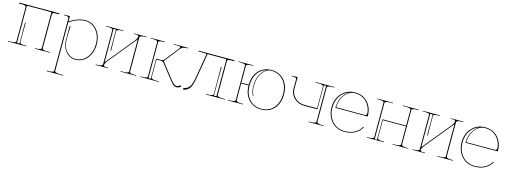

<svg xmlns="http://www.w3.org/2000/svg" viewBox="-13 -1374 6518 2467"><g transform="rotate(15 3246.5 -140.5)"><path d="M15.1 0V-7.3H44.9Q76.7 -7.3 93.8 -11Q110.8 -14.6 115.5 -19.8Q120.1 -24.9 120.1 -33.7V-483.9Q120.1 -496.6 108.2 -502Q96.2 -507.3 67.4 -507.3H27.8V-520H562V-507.3H522.5Q493.7 -507.3 481.9 -501.7Q470.2 -496.1 470.2 -482.4V-35.2Q470.2 -28.8 472.4 -24.4Q474.6 -20 481.7 -15.9Q488.8 -11.7 504.6 -9.5Q520.5 -7.3 544.9 -7.3H575.2V0H375V-7.3H382.3Q414.6 -7.3 431.9 -11.5Q449.2 -15.6 453.4 -21Q457.5 -26.4 457.5 -35.2V-507.3H132.3V-12.7H165V-290H174.8Q172.4 -154.3 172.4 -114.3V-35.2Q172.4 -26.4 176.5 -21Q180.7 -15.6 198 -11.5Q215.3 -7.3 247.6 -7.3H259.8V0Z M700.2 205.1Q700.2 213.9 704.1 219Q708 224.1 725.3 228.3Q742.7 232.4 774.9 232.4H812.5V240.2H592.8V232.4H612.8Q645 232.4 662.4 228.3Q679.7 224.1 683.6 219Q687.5 213.9 687.5 205.1V-487.3Q687.5 -501.5 675.8 -507.1Q664.1 -512.7 635.3 -512.7H622.6V-520H635.3L700.2 -521.5V-448.7V-448.2Q747.6 -482.4 803.2 -502.4Q858.9 -522.5 908.7 -522.5Q1002 -522.5 1064.7 -447.8Q1127.4 -373 1127.4 -259.8Q1127.4 -146 1065.7 -71.8Q1003.9 2.4 908.7 2.4Q834.5 2.4 782.2 -58.6Q730 -119.6 730 -206.1V-395L742.7 -397.5Q737.8 -326.7 737.8 -286.6V-206.1Q737.8 -124 787.8 -65.9Q837.9 -7.8 908.7 -7.8Q998 -7.8 1056.9 -78.9Q1115.7 -149.9 1115.7 -259.8Q1115.7 -369.1 1055.9 -440.7Q996.1 -512.2 908.7 -512.2Q859.4 -512.2 803.2 -491.7Q747.1 -471.2 700.2 -435.5Z M1284.2 -63.5 1578.1 -422.4Q1616.7 -468.8 1616.7 -492.7Q1616.7 -512.7 1586.4 -512.7H1554.2V-520H1721.7V-512.7H1707Q1674.8 -512.7 1657.5 -508.1Q1640.1 -503.4 1636 -498Q1631.8 -492.7 1631.8 -483.9V-33.7Q1631.8 -24.9 1636 -20Q1640.1 -15.1 1657.5 -11.2Q1674.8 -7.3 1707 -7.3H1721.7V0H1511.7V-7.3H1544.4Q1576.7 -7.3 1594 -11.2Q1611.3 -15.1 1615.2 -20Q1619.1 -24.9 1619.1 -33.7V-457L1325.2 -98.1Q1286.6 -51.8 1286.6 -27.8Q1286.6 -7.3 1317.4 -7.3H1349.1V0H1181.6V-7.3H1196.8Q1229 -7.3 1246.3 -12Q1263.7 -16.6 1267.8 -22Q1272 -27.3 1272 -36.1V-486.3Q1272 -495.1 1267.3 -500.2Q1262.7 -505.4 1245.6 -509Q1228.5 -512.7 1196.8 -512.7H1181.6V-520H1411.6V-512.7H1399.4Q1367.2 -512.7 1349.9 -508.5Q1332.5 -504.4 1328.4 -499Q1324.2 -493.7 1324.2 -484.9V-405.3L1326.7 -230H1316.9V-507.3H1284.2Z M1773.9 0V-7.3H1793.9Q1826.2 -7.3 1843.5 -11.5Q1860.8 -15.6 1865 -21Q1869.1 -26.4 1869.1 -35.2V-486.3Q1869.1 -494.6 1864.5 -499.8Q1859.9 -504.9 1842.5 -508.8Q1825.2 -512.7 1793.9 -512.7H1773.9V-520H1963.9V-512.7H1956.5Q1924.8 -512.7 1907.7 -509Q1890.6 -505.4 1886 -500.2Q1881.3 -495.1 1881.3 -486.3V-12.7H1911.6V-279.8H1984.9Q1992.7 -279.8 2003.2 -285.6Q2013.7 -291.5 2019 -298.3L2162.6 -480Q2172.9 -493.2 2172.9 -500Q2172.9 -512.7 2134.8 -512.7H2083V-520H2273.4V-512.7Q2259.3 -512.7 2249 -511.7Q2238.8 -510.7 2223.1 -507.6Q2207.5 -504.4 2194.1 -495.8Q2180.7 -487.3 2170.4 -474.1L2013.7 -274.9L2173.3 -71.3Q2223.6 -7.8 2253.4 -7.8Q2266.6 -7.8 2275.1 -12Q2283.7 -16.1 2296.4 -25.9Q2299.8 -28.3 2303.7 -28.3Q2307.6 -28.3 2310.3 -25.6Q2313 -22.9 2313 -19Q2313 -14.2 2308.6 -11.2Q2285.2 7.3 2260.3 7.3Q2234.4 7.3 2215.1 -8.1Q2195.8 -23.4 2163.1 -65.4L2016.6 -252Q2012.2 -258.3 2002.4 -264.2Q1992.7 -270 1984.9 -270H1918.9V-35.2Q1918.9 -26.4 1923.1 -21Q1927.2 -15.6 1944.6 -11.5Q1961.9 -7.3 1994.1 -7.3H2023.9V0Z M2647.5 0V-7.3H2669.9Q2702.1 -7.3 2719.5 -11.5Q2736.8 -15.6 2741 -21Q2745.1 -26.4 2745.1 -35.2V-219.7L2742.7 -395H2752.4V-12.7H2785.2V-507.3H2535.2L2481 -189.9Q2473.6 -148.4 2467.8 -123Q2461.9 -97.7 2452.9 -72Q2443.8 -46.4 2431.9 -31.5Q2419.9 -16.6 2402.1 -4.6Q2384.3 7.3 2359.4 13.7Q2354 15.1 2350.1 12.2Q2346.7 9.8 2345.9 5.1Q2345.2 0.5 2347.7 -2.4Q2349.6 -5.4 2354 -6.3Q2407.7 -20 2429.9 -57.1Q2452.1 -94.2 2468.8 -189.9L2522.5 -507.3H2520Q2518.1 -507.3 2492.2 -508.5Q2466.3 -509.8 2432.6 -509.8H2413.6V-520H2889.6V-507.3H2850.1Q2821.3 -507.3 2809.6 -501.7Q2797.9 -496.1 2797.9 -482.4V-33.7Q2797.9 -24.9 2802.5 -19.8Q2807.1 -14.6 2824 -11Q2840.8 -7.3 2872.6 -7.3H2902.8V0Z M3382.3 -522.5Q3488.3 -522.5 3553 -450.2Q3617.7 -377.9 3617.7 -259.8Q3617.7 -141.6 3553 -69.6Q3488.3 2.4 3382.3 2.4Q3277.8 2.4 3213.4 -68.4Q3148.9 -139.2 3147.5 -254.9H3049.8V-35.2Q3049.8 -26.4 3054 -21Q3058.1 -15.6 3075.4 -11.5Q3092.8 -7.3 3125 -7.3H3142.6V0H2942.4V-7.3H2962.4Q2994.6 -7.3 3012 -11.5Q3029.3 -15.6 3033.4 -21Q3037.6 -26.4 3037.6 -35.2V-486.3Q3037.6 -495.1 3033 -500.2Q3028.3 -505.4 3011.2 -509Q2994.1 -512.7 2962.4 -512.7H2942.4V-520H3142.6V-512.7H3125Q3093.3 -512.7 3076.2 -509Q3059.1 -505.4 3054.4 -500.2Q3049.8 -495.1 3049.8 -486.3V-265.1H3147.5Q3148.9 -380.9 3213.4 -451.7Q3277.8 -522.5 3382.3 -522.5ZM3382.8 -512.7Q3313.5 -512.7 3264.2 -440.2Q3214.8 -367.7 3214.8 -265.1Q3214.8 -194.3 3243.7 -142.1L3236.8 -138.7Q3207.5 -192.9 3207.5 -265.1Q3207.5 -347.7 3240.2 -413.6Q3272.9 -479.5 3324.7 -505.9Q3248.5 -487.3 3204.3 -421.4Q3160.2 -355.5 3160.2 -259.8Q3160.2 -146 3221.2 -76.7Q3282.2 -7.3 3382.3 -7.3Q3482.4 -7.3 3543.7 -76.9Q3605 -146.5 3605 -259.8Q3605 -373 3543.9 -442.6Q3482.9 -512.2 3382.8 -512.7Z M4016.6 0V-7.3H4036.6Q4068.8 -7.3 4086.2 -11.5Q4103.5 -15.6 4107.7 -21Q4111.8 -26.4 4111.8 -35.2V-507.3H4081.5V-187.5H3904.3Q3826.7 -187.5 3771.7 -238.8Q3716.8 -290 3716.8 -362.3V-487.3Q3716.8 -501.5 3704.8 -507.1Q3692.9 -512.7 3664.1 -512.7H3651.9V-520H3664.1L3729 -521.5V-363.8Q3729 -295.9 3780.3 -247.6Q3831.5 -199.2 3904.3 -199.2H4074.2V-484.9Q4074.2 -493.7 4070.1 -499Q4065.9 -504.4 4048.6 -508.5Q4031.2 -512.7 3999 -512.7H3969.2V-520H4216.8V-512.7H4199.2Q4167.5 -512.7 4150.4 -509Q4133.3 -505.4 4128.7 -500.2Q4124 -495.1 4124 -486.3V-35.2Q4124 -26.4 4128.2 -21Q4132.3 -15.6 4149.7 -11.5Q4167 -7.3 4199.2 -7.3H4216.8V0Z M4691.9 -274.9Q4714.4 -274.9 4714.4 -309.1Q4714.4 -317.4 4712.9 -324.2Q4697.8 -409.7 4639.9 -461.2Q4582 -512.7 4494.6 -512.7Q4444.8 -512.7 4402.6 -481Q4360.4 -449.2 4335 -394.5Q4309.6 -339.8 4307.6 -274.9ZM4299.8 -265.1Q4299.8 -344.2 4333.5 -408.4Q4367.2 -472.7 4421.9 -501.5Q4349.1 -478.5 4305.7 -414.1Q4262.2 -349.6 4262.2 -259.8Q4262.2 -149.9 4325.9 -78.6Q4389.6 -7.3 4489.7 -7.3Q4570.3 -7.3 4624.8 -38.6Q4679.2 -69.8 4709.5 -123L4718.3 -118.2Q4687 -62.5 4629.9 -30Q4572.8 2.4 4489.7 2.4Q4384.8 2.4 4317.4 -72Q4250 -146.5 4250 -259.8Q4250 -375 4319.3 -448.7Q4388.7 -522.5 4494.6 -522.5Q4600.6 -522.5 4665.3 -451.4Q4730 -380.4 4730 -270Q4730 -265.1 4724.6 -265.1Z M4789.6 0V-7.3H4804.7Q4836.9 -7.3 4854.2 -11.7Q4871.6 -16.1 4875.7 -21.5Q4879.9 -26.9 4879.9 -36.1V-486.3Q4879.9 -495.1 4875.7 -500Q4871.6 -504.9 4854.2 -508.8Q4836.9 -512.7 4804.7 -512.7H4789.6V-520H4999.5V-512.7H4967.3Q4935.1 -512.7 4917.7 -508.8Q4900.4 -504.9 4896.2 -500Q4892.1 -495.1 4892.1 -486.3V-7.3H4922.4V-279.8H5237.3V-486.3Q5237.3 -495.1 5233.2 -500Q5229 -504.9 5211.7 -508.8Q5194.3 -512.7 5162.1 -512.7H5129.9V-520H5339.8V-512.7H5324.7Q5292.5 -512.7 5275.1 -508.8Q5257.8 -504.9 5253.7 -500Q5249.5 -495.1 5249.5 -486.3V-36.1Q5249.5 -27.3 5253.7 -22Q5257.8 -16.6 5275.1 -12Q5292.5 -7.3 5324.7 -7.3H5339.8V0H5129.9V-7.3H5162.1Q5194.3 -7.3 5211.7 -12Q5229 -16.6 5233.2 -22Q5237.3 -27.3 5237.3 -36.1V-270H4929.7V-35.2Q4929.7 -26.4 4933.8 -21Q4938 -15.6 4955.3 -11.5Q4972.7 -7.3 5004.9 -7.3H5017.1V0Z M5497.1 -63.5 5791 -422.4Q5829.6 -468.8 5829.6 -492.7Q5829.6 -512.7 5799.3 -512.7H5767.1V-520H5934.6V-512.7H5919.9Q5887.7 -512.7 5870.4 -508.1Q5853 -503.4 5848.9 -498Q5844.7 -492.7 5844.7 -483.9V-33.7Q5844.7 -24.9 5848.9 -20Q5853 -15.1 5870.4 -11.2Q5887.7 -7.3 5919.9 -7.3H5934.6V0H5724.6V-7.3H5757.3Q5789.6 -7.3 5806.9 -11.2Q5824.2 -15.1 5828.1 -20Q5832 -24.9 5832 -33.7V-457L5538.1 -98.1Q5499.5 -51.8 5499.5 -27.8Q5499.5 -7.3 5530.3 -7.3H5562V0H5394.5V-7.3H5409.7Q5441.9 -7.3 5459.2 -12Q5476.6 -16.6 5480.7 -22Q5484.9 -27.3 5484.9 -36.1V-486.3Q5484.9 -495.1 5480.2 -500.2Q5475.6 -505.4 5458.5 -509Q5441.4 -512.7 5409.7 -512.7H5394.5V-520H5624.5V-512.7H5612.3Q5580.1 -512.7 5562.7 -508.5Q5545.4 -504.4 5541.3 -499Q5537.1 -493.7 5537.1 -484.9V-405.3L5539.6 -230H5529.8V-507.3H5497.1Z M6422.4 -274.9Q6444.8 -274.9 6444.8 -309.1Q6444.8 -317.4 6443.4 -324.2Q6428.2 -409.7 6370.4 -461.2Q6312.5 -512.7 6225.1 -512.7Q6175.3 -512.7 6133.1 -481Q6090.8 -449.2 6065.4 -394.5Q6040 -339.8 6038.1 -274.9ZM6030.3 -265.1Q6030.3 -344.2 6064 -408.4Q6097.7 -472.7 6152.3 -501.5Q6079.6 -478.5 6036.1 -414.1Q5992.7 -349.6 5992.7 -259.8Q5992.7 -149.9 6056.4 -78.6Q6120.1 -7.3 6220.2 -7.3Q6300.8 -7.3 6355.2 -38.6Q6409.7 -69.8 6439.9 -123L6448.7 -118.2Q6417.5 -62.5 6360.4 -30Q6303.2 2.4 6220.2 2.4Q6115.2 2.4 6047.9 -72Q5980.5 -146.5 5980.5 -259.8Q5980.5 -375 6049.8 -448.7Q6119.1 -522.5 6225.1 -522.5Q6331.1 -522.5 6395.8 -451.4Q6460.4 -380.4 6460.4 -270Q6460.4 -265.1 6455.1 -265.1Z"/></g></svg>

Font: ZnikomitNo25
Style: Regular
Weight: 100
Designer: gluk
Foundry: gluk
Version: Version 0.56